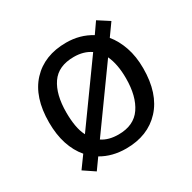

<svg xmlns="http://www.w3.org/2000/svg" viewBox="-137 -704 878 876"><g transform="rotate(-30 302.5 -266.5)"><path d="M551 -269Q551 -136 483.5 -63Q416 10 301 10Q228 10 172 -23L132 33L74 -6L119 -68Q88 -104 71.5 -154.5Q55 -205 55 -269Q55 -402 122 -474Q189 -546 304 -546Q377 -546 435 -510L474 -566L533 -528L488 -465Q517 -430 534 -380.5Q551 -331 551 -269ZM146 -269Q146 -231 151.5 -198.5Q157 -166 170 -141L390 -447Q354 -472 302 -472Q220 -472 183 -418Q146 -364 146 -269ZM460 -269Q460 -343 437 -392L217 -86Q251 -63 303 -63Q384 -63 422 -118.5Q460 -174 460 -269Z"/></g></svg>

Font: Noto Sans Hebrew Droid
Style: Regular
Weight: 400
Designer: Monotype Design Team
Foundry: Monotype Imaging Inc.
Version: Version 1.100